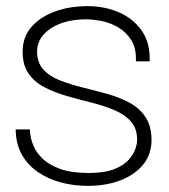

<svg xmlns="http://www.w3.org/2000/svg" viewBox="-20 -593 551 626"><path d="M266 13Q222 13 181 2.5Q140 -8 106 -30.5Q72 -53 52 -87.5Q32 -122 31 -171H77Q77 -168 79 -153Q81 -138 89.5 -117Q98 -96 118.5 -76Q139 -56 175.5 -42.5Q212 -29 269 -29Q321 -29 352.5 -41.5Q384 -54 400 -72.5Q416 -91 421.5 -108Q427 -125 427 -134Q428 -172 408 -195.5Q388 -219 354 -233.5Q320 -248 280 -258Q240 -268 199.5 -279.5Q159 -291 125 -308.5Q91 -326 71.5 -355.5Q52 -385 54 -432Q56 -476 84.5 -507.5Q113 -539 160.5 -556Q208 -573 265 -573Q322 -573 368.5 -552.5Q415 -532 442.5 -492.5Q470 -453 468 -393H423Q425 -435 408 -462Q391 -489 365 -504Q339 -519 311 -524.5Q283 -530 261 -530Q192 -530 147.5 -501.5Q103 -473 101 -429Q100 -391 120 -368Q140 -345 174 -331.5Q208 -318 248.5 -308Q289 -298 329 -287Q369 -276 402.5 -258Q436 -240 455.5 -209.5Q475 -179 474 -131Q472 -85 444 -53Q416 -21 370 -4Q324 13 266 13Z"/></svg>

Font: Darker Grotesque Light
Style: Regular
Weight: 400
Version: Version 1.000;gftools[0.9.28]